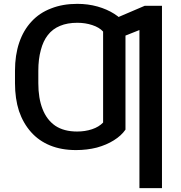

<svg xmlns="http://www.w3.org/2000/svg" viewBox="-20 -757 927 981"><path d="M621.1 -390.6Q621.1 -316.4 621.1 -94.7Q599.6 -63.5 561.5 -40Q524.4 -16.6 474.6 -2.9Q424.8 9.8 368.2 9.8Q293.9 9.8 236.3 -13.7Q178.7 -37.1 138.7 -82Q98.6 -127 77.1 -189.5Q56.6 -252.9 56.6 -332Q56.6 -351.6 56.6 -389.6Q85.9 -389.6 175.8 -390.6Q175.8 -376 175.8 -332Q175.8 -254.9 197.3 -200.2Q218.8 -144.5 262.7 -114.3Q306.6 -85 374 -85Q415 -85 450.2 -96.7Q485.4 -108.4 506.8 -130.9Q506.8 -217.8 506.8 -390.6Q535.2 -390.6 621.1 -390.6ZM621.1 -632.8Q621.1 -560.5 621.1 -341.8Q592.8 -341.8 506.8 -341.8Q506.8 -405.3 506.8 -595.7Q487.3 -617.2 451.2 -628.9Q416 -640.6 375 -640.6Q324.2 -640.6 287.1 -625Q249 -609.4 224.6 -578.1Q200.2 -546.9 188.5 -501Q175.8 -455.1 175.8 -395.5Q175.8 -377 175.8 -339.8Q146.5 -339.8 56.6 -339.8Q56.6 -353.5 56.6 -395.5Q56.6 -475.6 78.1 -539.1Q99.6 -602.5 140.6 -646.5Q181.6 -691.4 241.2 -713.9Q299.8 -737.3 375 -737.3Q429.7 -737.3 478.5 -723.6Q526.4 -710 563.5 -686.5Q600.6 -663.1 621.1 -632.8ZM807.6 -727.5Q807.6 -494.1 807.6 204.1Q778.3 204.1 692.4 204.1Q692.4 2.9 692.4 -603.5Q660.2 -590.8 564.5 -552.7Q564.5 -580.1 564.5 -661.1Q603.5 -677.7 719.7 -727.5Q742.2 -727.5 807.6 -727.5Z"/></svg>

Font: DeepSea
Style: Medium
Weight: 500
Designer: Stem
Version: Version 3.019;git-0a5106e0b